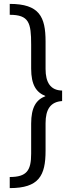

<svg xmlns="http://www.w3.org/2000/svg" viewBox="-20 -802 366 986"><path d="M299 -283V-337C239 -338 214 -379 214 -448V-589C214 -716 182 -782 30 -782V-726C129 -726 140 -685 140 -573V-450C140 -366 166 -328 213 -309V-308C166 -290 140 -251 140 -167V-13C140 73 118 107 30 107V164C180 164 214 100 214 -28V-169C214 -240 239 -279 299 -283Z"/></svg>

Font: Repo
Style: Regular
Weight: 400
Designer: Stefan Peev
Foundry: Context Ltd
Version: Version 0.000